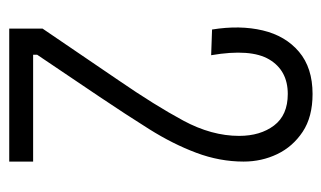

<svg xmlns="http://www.w3.org/2000/svg" viewBox="-164 -550 713 426"><g transform="rotate(90 193.0 -336.5)"><path d="M43 0V-74L158 -243Q213 -323 247 -386Q281 -449 281 -510Q281 -557 258 -587.5Q235 -618 188 -618Q136 -618 111.5 -577Q87 -536 102 -448L45 -450Q35 -512 47 -562.5Q59 -613 94.5 -643Q130 -673 188 -673Q239 -673 272 -651Q305 -629 321.5 -594.5Q338 -560 338 -520Q338 -467 318.5 -415Q299 -363 266 -310.5Q233 -258 194 -200L101 -62V-53H338V0Z"/></g></svg>

Font: Bricolage Grotesque 12pt Condensed ExtraLight
Style: Regular
Weight: 200
Width: 3
Designer: Mathieu Triay
Foundry: Atelier Triay
Version: Version 1.001; ttfautohint (v1.8.4.7-5d5b);gftools[0.9.33.de